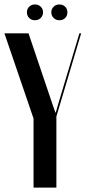

<svg xmlns="http://www.w3.org/2000/svg" viewBox="-25 -850 388 870"><path d="M104.2 -699H-5L127 -313V0H230.5V-322.2L342.8 -699H334.8L239.2 -380L227.8 -340.2H225.8L212 -380ZM97 -794.5Q97 -778.5 107.4 -768.4Q117.8 -758.2 133 -758.2Q149.2 -758.2 159.6 -768.6Q170 -779 170 -794.5Q170 -809.8 159.5 -819.8Q149 -829.8 133 -829.8Q117.8 -829.8 107.4 -819.8Q97 -809.8 97 -794.5ZM207.5 -794.5Q207.5 -779.2 217.9 -768.8Q228.2 -758.2 244.2 -758.2Q259.8 -758.2 270.1 -768.2Q280.5 -778.2 280.5 -794.5Q280.5 -809.8 270 -819.8Q259.5 -829.8 244.2 -829.8Q228.2 -829.8 217.9 -819.4Q207.5 -809 207.5 -794.5Z"/></svg>

Font: Moniqa Black
Style: Regular
Weight: 900
Designer: Rajesh Rajput
Foundry: Rajesh Rajput
Version: Version 1.000